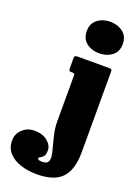

<svg xmlns="http://www.w3.org/2000/svg" viewBox="-357 -868 849 1202"><g transform="rotate(20 67.5 -267.5)"><path d="M40 -690Q40 -741 75.2 -768Q110.5 -795 160 -795Q209.5 -795 244.8 -768Q280 -741 280 -690Q280 -639 244.8 -612Q209.5 -585 160 -585Q110.5 -585 75.2 -612Q40 -639 40 -690ZM48 -415H41Q27 -415 23.5 -419Q20 -423 20 -437.5V-494.5Q20 -512 24.2 -516Q28.5 -520 45 -520H252Q264.5 -520 267.2 -516.2Q270 -512.5 270 -499.5V32Q270 152.5 217.8 206.2Q165.5 260 53 260Q-7.5 260 -57 243.8Q-106.5 227.5 -135.8 195Q-165 162.5 -165 114Q-165 69 -132.2 38.5Q-99.5 8 -53 8Q1 8 34 35Q67 62 67 96Q67 124.5 57 136.2Q47 148 37 152.2Q27 156.5 27 162Q27 175 56 175Q86 175 95.2 160.2Q104.5 145.5 100.8 119.5Q97 93.5 87.2 59.2Q77.5 25 68.8 -14.5Q60 -54 60 -95V-398.5Q60 -407 58.2 -411Q56.5 -415 48 -415Z"/></g></svg>

Font: Besley* Condensed Fatface
Style: Regular
Weight: 900
Width: 3
Designer: Owen Earl
Foundry: indestructible type*
Version: Version 3.000; ttfautohint (v1.8.3)